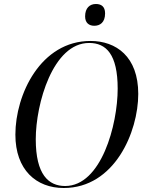

<svg xmlns="http://www.w3.org/2000/svg" viewBox="-20 -930 730 961"><path d="M452 -801C480 -801 506 -817 506 -863C506 -898 486 -910 460 -910C429 -910 406 -890 406 -848C406 -815 426 -801 452 -801ZM299 11C553 11 672 -269 672 -460C672 -647 561 -725 433 -725C184 -725 57 -458 57 -256C57 -80 161 11 299 11ZM306 1C223 1 159 -56 159 -233C159 -411 245 -715 426 -715C511 -715 569 -659 569 -486C569 -306 487 1 306 1Z"/></svg>

Font: Noto Serif Display SemiCondensed
Style: Italic
Weight: 400
Width: 4
Italic angle: -12°
Designer: Monotype Design Team
Foundry: Monotype Imaging Inc.
Version: Version 2.009